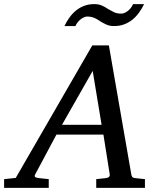

<svg xmlns="http://www.w3.org/2000/svg" viewBox="-73 -906 766 926"><path d="M374 -564 226.1 -304.2H417ZM391.1 0V-42L437 -46.9Q459 -49.8 456.1 -65.9L425.8 -256.8H199.2L97.2 -65.9Q91.8 -56.2 96.9 -52.2Q102.1 -48.3 116.2 -46.9L162.1 -42V0H-53.2V-42L2.9 -47.9L372.1 -687H452.1L560.1 -65.9Q561.5 -56.2 565.4 -52Q569.3 -47.9 580.1 -46.9L626 -42V0ZM622.1 -886.2Q611.3 -864.3 597.4 -845Q583.5 -825.7 565.7 -811.3Q547.9 -796.9 525.9 -788.6Q503.9 -780.3 477.1 -780.3Q456.5 -780.3 441.4 -786.9Q426.3 -793.5 410.6 -803.2Q404.3 -807.6 397.9 -811.5Q391.6 -815.4 384 -818.8Q376.5 -822.3 367.4 -824.2Q358.4 -826.2 346.7 -826.2Q340.3 -826.2 332.3 -822.8Q324.2 -819.3 316.4 -813.2Q308.6 -807.1 301.8 -798.8Q294.9 -790.5 291 -780.3H237.8Q248 -802.2 262 -821.5Q275.9 -840.8 293.5 -855.2Q311 -869.6 333 -877.9Q355 -886.2 381.8 -886.2Q402.3 -886.2 417.7 -879.6Q433.1 -873 448.7 -862.3Q461.4 -855 475.6 -847.7Q489.7 -840.3 512.7 -840.3Q519.5 -840.3 527.6 -843.8Q535.6 -847.2 543.5 -853.3Q551.3 -859.4 557.9 -867.7Q564.5 -876 568.8 -886.2Z"/></svg>

Font: Charis SIL Afr
Style: Italic
Weight: 400
Italic angle: -11°
Foundry: SIL International
Version: Version 5.000